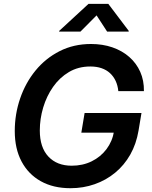

<svg xmlns="http://www.w3.org/2000/svg" viewBox="-20 -966 786 996"><path d="M345.7 10.3Q256.3 10.3 191.7 -25.9Q127 -62 91.8 -128.4Q56.6 -194.8 56.6 -286.1Q56.6 -374 84.5 -455.3Q112.3 -536.6 164.3 -600.1Q216.3 -663.6 289.3 -700.7Q362.3 -737.8 452.1 -737.8Q512.2 -737.8 562.7 -720.5Q613.3 -703.1 650.4 -670.7Q687.5 -638.2 707.5 -593.3Q727.5 -548.3 726.6 -493.2H593.8Q590.8 -522.9 579.8 -546.4Q568.8 -569.8 550.5 -586.7Q532.2 -603.5 506.6 -612.3Q481 -621.1 448.7 -621.1Q386.2 -621.1 337.6 -592.3Q289.1 -563.5 255.4 -515.4Q221.7 -467.3 204.1 -408.4Q186.5 -349.6 186.5 -289.1Q186.5 -201.2 231 -153.8Q275.4 -106.4 352.1 -106.4Q409.2 -106.4 455.6 -129.2Q502 -151.9 532.5 -192.4Q563 -232.9 571.8 -286.1L600.6 -277.8H401.9L418.9 -379.9H713.9L698.7 -288.6Q687 -219.2 655.8 -164.1Q624.5 -108.9 577.4 -70.1Q530.3 -31.2 471.2 -10.5Q412.1 10.3 345.7 10.3ZM397.5 -802.2H286.6L287.1 -805.7L439 -945.8H542L647.9 -805.7L647.5 -802.2H535.6L481 -886.2Z"/></svg>

Font: Inter 18pt SemiBold
Style: Italic
Weight: 600
Italic angle: -9.3988°
Designer: Rasmus Andersson
Foundry: rsms
Version: Version 4.001;git-66647c0bb